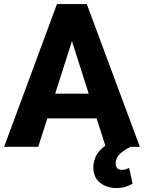

<svg xmlns="http://www.w3.org/2000/svg" viewBox="-20 -731 716 956"><path d="M354 -575.7 170.4 0H0.5L263.7 -710.9H371.1ZM506.3 0 322.3 -575.7 303.2 -710.9H412.1L676.3 0ZM498.5 -264.6V-141.6H127.9V-264.6ZM547.4 -29.3 629.4 0Q604 13.7 587.6 26.1Q571.3 38.6 563.7 52.5Q556.2 66.4 556.2 83.5Q556.2 96.7 563 105.7Q569.8 114.7 586.9 114.7Q600.1 114.7 608.2 111.3Q616.2 107.9 623 105L640.1 183.6Q627.9 190.9 608.4 198Q588.9 205.1 559.1 205.1Q511.7 205.1 478.3 179Q444.8 152.8 444.8 102.1Q444.8 78.1 453.9 54.9Q462.9 31.7 485.1 10.3Q507.3 -11.2 547.4 -29.3Z"/></svg>

Font: Roboto ExtraBold
Style: Regular
Weight: 800
Designer: Christian Robertson
Foundry: Google
Version: Version 3.009; 2024